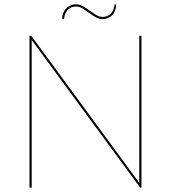

<svg xmlns="http://www.w3.org/2000/svg" viewBox="-20 -865 788 885"><path d="M632 -700V0H629Q626 0 623.5 -3.5L125.5 -681.5Q126 -678 126 -675Q126 -672 126 -669V0H116V-700H120Q124.5 -700 127 -696L622.5 -21.5Q622 -24 622 -26.8Q622 -29.5 622 -32V-700ZM452.5 -787Q477.5 -787 492 -803.5Q506.5 -820 507.5 -844H515.5Q515.5 -830.5 511.2 -818.2Q507 -806 499 -797Q491 -788 479.2 -782.5Q467.5 -777 452.5 -777Q436.5 -777 420.8 -786Q405 -795 390 -806Q375 -817 360 -826Q345 -835 330.5 -835Q318.5 -835 308.5 -830.5Q298.5 -826 291.2 -818.2Q284 -810.5 280 -800Q276 -789.5 275.5 -778H266.5Q266.5 -791.5 271 -803.8Q275.5 -816 283.8 -825Q292 -834 304 -839.5Q316 -845 330.5 -845Q347 -845 362.8 -836Q378.5 -827 393.5 -816Q408.5 -805 423.2 -796Q438 -787 452.5 -787Z"/></svg>

Font: Lato 2
Style: Regular
Weight: 100
Designer: Lukasz Dziedzic with Adam Twardoch and Botio Nikoltchev
Foundry: tyPoland Lukasz Dziedzic
Version: Version 2.015; 2015-08-06; http://www.latofonts.com/